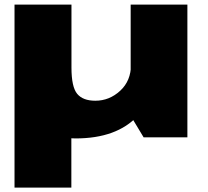

<svg xmlns="http://www.w3.org/2000/svg" viewBox="-20 -610 924 853"><path d="M44.5 223.5H297V-216L44.5 -589.5ZM618 0H812.5V-589.5H560.5V-95.5ZM297.5 -589.5H44.5V-293Q44.5 -147.5 110.5 -71.2Q176.5 5 315.5 5Q499 5 592 -95.5Q685 -196 685 -267.5L562 -323.5Q562 -251 514 -206.8Q466 -162.5 403.5 -162.5Q348.5 -162.5 323 -193Q297.5 -223.5 297.5 -310Z"/></svg>

Font: Anybody Expanded Black
Style: Regular
Weight: 900
Width: 7
Designer: Tyler Finck
Foundry: Etcetera Type Company
Version: Version 1.113;gftools[0.9.25]